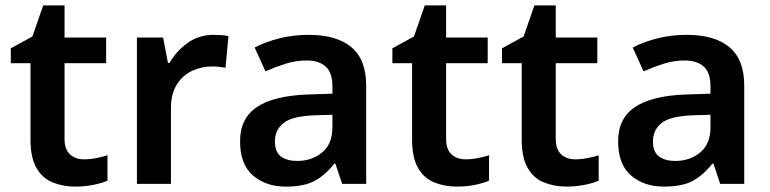

<svg xmlns="http://www.w3.org/2000/svg" viewBox="-20 -681 2853 711"><path d="M291 -91Q314 -91 336.5 -95.5Q359 -100 378 -106V-12Q358 -3 326 3.5Q294 10 259 10Q213 10 175 -5.5Q137 -21 115 -59Q93 -97 93 -165V-447H20V-502L100 -546L140 -661H219V-542H373V-447H219V-166Q219 -128 239 -109.5Q259 -91 291 -91Z M771 -552Q784 -552 799.5 -551Q815 -550 826 -547L815 -430Q805 -432 791 -433.5Q777 -435 766 -435Q726 -435 691 -418.5Q656 -402 634.5 -367.5Q613 -333 613 -281V0H487V-542H584L602 -448H608Q632 -491 674 -521.5Q716 -552 771 -552Z M1122 -552Q1227 -552 1281.5 -506Q1336 -460 1336 -364V0H1247L1222 -75H1218Q1183 -31 1144 -10.5Q1105 10 1038 10Q965 10 917 -31Q869 -72 869 -158Q869 -242 930.5 -284Q992 -326 1117 -331L1211 -334V-361Q1211 -412 1186 -434.5Q1161 -457 1116 -457Q1075 -457 1037.5 -445Q1000 -433 963 -417L923 -505Q963 -526 1014.5 -539Q1066 -552 1122 -552ZM1145 -254Q1062 -251 1030 -225.5Q998 -200 998 -157Q998 -118 1020.5 -101.5Q1043 -85 1080 -85Q1135 -85 1173 -116.5Q1211 -148 1211 -210V-256Z M1704 -91Q1727 -91 1749.5 -95.5Q1772 -100 1791 -106V-12Q1771 -3 1739 3.5Q1707 10 1672 10Q1626 10 1588 -5.5Q1550 -21 1528 -59Q1506 -97 1506 -165V-447H1433V-502L1513 -546L1553 -661H1632V-542H1786V-447H1632V-166Q1632 -128 1652 -109.5Q1672 -91 1704 -91Z M2110 -91Q2133 -91 2155.5 -95.5Q2178 -100 2197 -106V-12Q2177 -3 2145 3.5Q2113 10 2078 10Q2032 10 1994 -5.5Q1956 -21 1934 -59Q1912 -97 1912 -165V-447H1839V-502L1919 -546L1959 -661H2038V-542H2192V-447H2038V-166Q2038 -128 2058 -109.5Q2078 -91 2110 -91Z M2522 -552Q2627 -552 2681.5 -506Q2736 -460 2736 -364V0H2647L2622 -75H2618Q2583 -31 2544 -10.5Q2505 10 2438 10Q2365 10 2317 -31Q2269 -72 2269 -158Q2269 -242 2330.5 -284Q2392 -326 2517 -331L2611 -334V-361Q2611 -412 2586 -434.5Q2561 -457 2516 -457Q2475 -457 2437.5 -445Q2400 -433 2363 -417L2323 -505Q2363 -526 2414.5 -539Q2466 -552 2522 -552ZM2545 -254Q2462 -251 2430 -225.5Q2398 -200 2398 -157Q2398 -118 2420.5 -101.5Q2443 -85 2480 -85Q2535 -85 2573 -116.5Q2611 -148 2611 -210V-256Z"/></svg>

Font: Noto Sans Tamil SemiBold
Style: Regular
Weight: 600
Designer: Jelle Bosma - Monotype Design Team
Foundry: Monotype Imaging Inc.
Version: Version 2.004; ttfautohint (v1.8.4.7-5d5b)